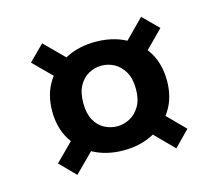

<svg xmlns="http://www.w3.org/2000/svg" viewBox="-71 -602 693 609"><g transform="rotate(-15 275.5 -298.0)"><path d="M276 -119Q221 -119 179 -141Q137 -163 112.5 -203Q88 -243 88 -297Q88 -352 113 -392Q138 -432 180.5 -453.5Q223 -475 277 -475Q331 -475 373.5 -453.5Q416 -432 440.5 -392Q465 -352 465 -297Q465 -243 440 -203Q415 -163 372.5 -141Q330 -119 276 -119ZM113 -82 63 -133 153 -223 211 -180ZM438 -82 351 -170 403 -219 488 -133ZM276 -198Q297 -198 317 -208.5Q337 -219 350 -241Q363 -263 363 -297Q363 -332 350 -354Q337 -376 317.5 -386.5Q298 -397 276 -397Q254 -397 234.5 -386.5Q215 -376 202.5 -354Q190 -332 190 -297Q190 -263 202 -241Q214 -219 234 -208.5Q254 -198 276 -198ZM150 -377 63 -464 113 -514 205 -422ZM394 -369 347 -422 438 -514 488 -464Z"/></g></svg>

Font: DM Sans 18pt SemiBold
Style: Regular
Weight: 600
Designer: Colophon Foundry, Jonny Pinhorn
Foundry: Colophon Foundry
Version: Version 4.004;gftools[0.9.30]